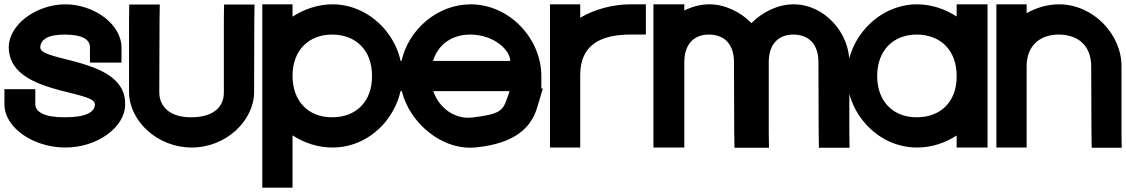

<svg xmlns="http://www.w3.org/2000/svg" viewBox="-32 -633 5213 889"><path d="M530.5 -413V-343H384.5V-413C384.5 -450 351.2 -472 269.5 -473C189 -473 155.7 -450 154.5 -413C154.5 -345 552.5 -366 547.5 -150C547.5 -42 415.5 51 269.5 50C123.5 50 -11.5 -41 -11.5 -150V-220H131.5V-150C131.5 -115 174 -89 269.5 -90C366.1 -90 407.5 -114 407.5 -150C407.5 -218 10.5 -195 8.5 -413C8.5 -520 136.1 -612 269.5 -613C405.2 -613 530.5 -520 530.5 -413Z M565.5 -543 566.5 -612H707.8L706.7 -542L705.5 -207C705.5 -134 760.7 -89 855 -90C950.5 -90 1005.5 -134 1004.5 -206V-207V-543L1005.5 -612H1146.5L1145.5 -542L1144.5 -207C1144.5 -74 1013.5 51 855 50C697.5 50 566.5 -72 565.5 -206V-207Z M1322.5 -555.9C1376.9 -591.2 1440.6 -612.6 1506.5 -613C1689.3 -613 1831.5 -451 1830.5 -282C1830.5 -111 1690.5 51 1506.5 50C1440.2 50 1376.6 28.8 1322.5 -6.3V166V236H1182.5V166V-282V-543V-613H1322.5ZM1322.5 -282C1322.5 -163 1397.2 -89 1506.5 -90C1616.9 -90 1691.5 -163 1690.5 -282C1690.5 -400 1616.9 -472 1506.5 -473C1397.2 -473 1322.5 -400 1322.5 -282Z M1972.9 -351H2330.5C2330.5 -400 2256.9 -472 2146.5 -473C2060.7 -473 1996.9 -428 1972.9 -351ZM1828.4 -211H1819.5V-281V-351H1827.2C1859 -494.4 1990.7 -612.1 2146.5 -613C2329.3 -613 2474.5 -452 2474.5 -281V-223H2481.5L2454.5 -133C2425.5 -37 2345.5 31 2176.4 49C2016.3 68 1864.8 -63.3 1828.4 -211ZM2327.5 -211H1974.1C2001.8 -131 2075.7 -79.5 2154.5 -89H2155.7C2276.5 -104 2294.8 -117 2314.4 -173Z M2654.5 -550.9C2722.8 -591 2807.1 -613 2888.5 -613H2958.5V-473H2888.5C2738.3 -473 2655.6 -417.6 2654.5 -287.5V-282V-212V-20V50H2514.5V-20V-212V-282C2514.5 -283.2 2514.5 -284.5 2514.5 -285.7V-543V-613H2654.5Z M3447.4 -526.1C3498.7 -577.8 3569.1 -612.5 3642.5 -613C3786.6 -613 3901.6 -479 3900.6 -345V-20L3901.6 51H3759.8L3758.6 -19L3757.5 -345C3757.5 -428 3713.8 -472 3642.5 -473C3571.7 -473 3528.1 -428.6 3527.5 -346.7L3527.5 -345V-275V-20L3528.6 51H3368.8L3367.6 -19L3366.7 -275H3366.5V-345C3366.5 -428 3322.8 -472 3251.5 -473C3180.2 -473 3136.5 -428 3136.5 -345V-275V-20V50H2993.5V-20V-275V-345V-543V-613H3136.5V-584.4C3172.2 -602.2 3211.4 -612.7 3251.5 -613C3325.5 -613 3396.1 -578.1 3447.4 -526.1Z M3889.5 -281C3889.5 -453 4033 -612 4213.5 -613C4279.7 -613 4343.3 -591.8 4397.5 -556.6V-613H4540.5V-543V-284.6V-281V-20V50H4397.5V-5.5C4343.5 29.4 4280 50.4 4213.5 50C4030.7 50 3889.5 -111 3889.5 -281ZM4029.5 -281C4029.5 -163 4104.2 -89 4213.5 -90C4322.2 -90 4396.4 -160.8 4397.5 -275.7V-281C4397.5 -400 4323.9 -472 4213.5 -473C4104.3 -473 4029.5 -400 4029.5 -281Z M4721.5 -572.2C4767 -597.6 4818.5 -612.7 4871 -613C5031.7 -613 5161.7 -472 5160.7 -326V-20L5161.7 51H5022.7L5021.7 -19L5020.5 -326C5020.5 -419 4963 -472 4871 -473C4780.2 -473 4721.5 -419 4721.5 -326V-256V-20V50H4581.5V-20V-256V-326V-543V-613H4721.5Z"/></svg>

Font: Nordica Plus
Style: NordicaClassicRgExt
Weight: 500
Version: Version 1.01